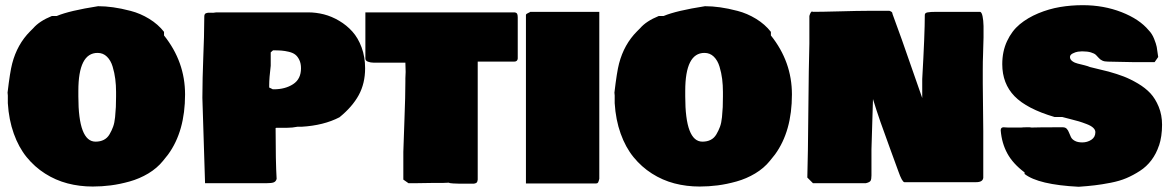

<svg xmlns="http://www.w3.org/2000/svg" viewBox="-20 -717 4458 731"><path d="M9.8 -353.5 8.8 -364.3Q18.1 -443.8 26.4 -475.1Q45.4 -548.3 94.7 -597.7L106.4 -609.4Q129.9 -636.7 177.7 -656.2H196.3Q244.1 -676.3 353.5 -693.4Q380.9 -693.4 410.9 -689.2Q440.9 -685.1 477.5 -675.5Q514.2 -666 548.1 -645.3Q582 -624.5 604.5 -595.7V-582Q684.6 -481.9 684.6 -357.4Q684.6 -217.3 620.1 -128.9L600.6 -104.5Q578.1 -76.7 544.7 -56.6Q511.2 -36.6 473.6 -26.1Q436 -15.6 401.6 -11.2Q367.2 -6.8 333 -6.8Q282.7 -6.8 237.1 -18.8Q191.4 -30.8 151.6 -56.2Q111.8 -81.5 81.5 -118.7Q51.3 -155.8 32.5 -208.3Q13.7 -260.7 9.8 -324.2ZM278.3 -349.6Q278.3 -177.7 343.8 -177.7Q361.8 -177.7 375.2 -184.6Q388.7 -191.4 397 -205.6Q405.3 -219.7 410.6 -234.4Q416 -249 418.2 -271Q420.4 -293 421.1 -309.6Q421.9 -326.2 421.9 -349.6V-367.2Q421.9 -392.6 418.9 -416Q416 -439.5 408.9 -463.1Q401.9 -486.8 387.2 -501.2Q372.6 -515.6 351.6 -515.6Q278.3 -515.6 278.3 -371.1Z M760.7 -19.5 750.5 -344.7Q750.5 -378.4 751.5 -420.9Q752.4 -463.4 753.9 -497.6Q755.4 -531.7 756.6 -575.2Q757.8 -618.7 757.8 -654.3Q757.8 -664.1 764.4 -666.7Q771 -669.4 781 -668.5Q791 -667.5 803.7 -669.9H1153.3Q1183.1 -669.9 1212.9 -662.4Q1242.7 -654.8 1271.2 -637.9Q1299.8 -621.1 1321.5 -596.9Q1343.3 -572.8 1356.7 -536.6Q1370.1 -500.5 1370.1 -457Q1370.1 -399.4 1345.7 -354.7Q1321.3 -310.1 1272.5 -270.5Q1212.4 -239.3 1127.9 -234.4H1112.3Q1092.8 -230.5 1073.2 -230.5H1034.2Q1031.2 -230.5 1029.3 -229.5Q1029.3 -101.6 1033.2 -36.1Q1030.8 -26.4 1022.7 -22.9Q1014.6 -19.5 995.1 -19.5ZM1004.9 -392.6V-383.8Q1005.4 -383.3 1011.5 -380.6Q1017.6 -377.9 1017.6 -377V-376Q1016.6 -376 1016.6 -377.9Q1017.6 -377 1022.5 -377Q1065.9 -377 1095.9 -396.5Q1126 -416 1126 -457Q1126 -475.6 1119.6 -488.8Q1113.3 -502 1104.2 -509Q1095.2 -516.1 1079.8 -519.8Q1064.5 -523.4 1051.8 -524.4Q1039.1 -525.4 1019.5 -525.4Q1019 -524.9 1015.6 -522Q1012.2 -519 1010.7 -517.6V-466.8Q1004.9 -419.9 1004.9 -392.6Z M1371.1 -494.1V-669.9H1939.5Q1947.3 -668.5 1949.2 -663.8Q1951.2 -659.2 1951.2 -650.4V-494.1Q1950.2 -482.4 1937.5 -482.4H1798.8V-33.2Q1798.8 -32.7 1798.3 -30.8Q1797.9 -28.8 1797.9 -28.3Q1797.9 -27.8 1797.4 -26.4Q1796.9 -24.9 1796.4 -24.4Q1795.9 -23.9 1795.4 -22.7Q1794.9 -21.5 1794.2 -21.2Q1793.5 -21 1792.2 -20.3Q1791 -19.5 1789.8 -19Q1788.6 -18.6 1786.9 -18.3Q1785.2 -18.1 1783.2 -17.6H1752Q1689.5 -17.6 1689.5 -21.5Q1685.5 -21.5 1677.7 -21Q1669.9 -20.5 1666 -20.5H1627Q1615.7 -20.5 1595 -20Q1574.2 -19.5 1562.5 -19.5H1535.2L1515.6 -33.2V-138.7Q1516.1 -167 1519.8 -259.8Q1523.4 -352.5 1523.4 -406.2V-418.9Q1523.4 -422.9 1523.9 -431.2Q1524.4 -439.5 1524.4 -443.4Q1524.4 -447.8 1523.9 -461.2Q1523.4 -474.6 1523.4 -478.5H1401.4Q1390.6 -478.5 1380.9 -482.2Q1371.1 -485.8 1371.1 -494.1Z M1982.4 -18.6V-660.2Q1982.9 -664.1 1990.2 -667.2Q1997.6 -670.4 1999 -671.9H2261.7V-36.1Q2259.3 -25.9 2257.1 -22.2Q2254.9 -18.6 2250 -18.6Z M2320.3 -353.5 2319.3 -364.3Q2328.6 -443.8 2336.9 -475.1Q2356 -548.3 2405.3 -597.7L2417 -609.4Q2440.4 -636.7 2488.3 -656.2H2506.8Q2554.7 -676.3 2664.1 -693.4Q2691.4 -693.4 2721.4 -689.2Q2751.5 -685.1 2788.1 -675.5Q2824.7 -666 2858.6 -645.3Q2892.6 -624.5 2915 -595.7V-582Q2995.1 -481.9 2995.1 -357.4Q2995.1 -217.3 2930.7 -128.9L2911.1 -104.5Q2888.7 -76.7 2855.2 -56.6Q2821.8 -36.6 2784.2 -26.1Q2746.6 -15.6 2712.2 -11.2Q2677.7 -6.8 2643.6 -6.8Q2593.3 -6.8 2547.6 -18.8Q2502 -30.8 2462.2 -56.2Q2422.4 -81.5 2392.1 -118.7Q2361.8 -155.8 2343 -208.3Q2324.2 -260.7 2320.3 -324.2ZM2588.9 -349.6Q2588.9 -177.7 2654.3 -177.7Q2672.4 -177.7 2685.8 -184.6Q2699.2 -191.4 2707.5 -205.6Q2715.8 -219.7 2721.2 -234.4Q2726.6 -249 2728.8 -271Q2731 -293 2731.7 -309.6Q2732.4 -326.2 2732.4 -349.6V-367.2Q2732.4 -392.6 2729.5 -416Q2726.6 -439.5 2719.5 -463.1Q2712.4 -486.8 2697.8 -501.2Q2683.1 -515.6 2662.1 -515.6Q2588.9 -515.6 2588.9 -371.1Z M3711.9 -671.9Q3717.8 -669.9 3720.9 -655Q3724.1 -640.1 3724.6 -617.7Q3725.1 -595.2 3724.6 -574.7Q3724.1 -554.2 3723.4 -532.7Q3722.7 -511.2 3722.7 -505.9Q3721.7 -486.3 3721.7 -451.2V-399.4Q3721.7 -365.2 3722.7 -305.7Q3723.6 -246.1 3723.6 -217.8V-40Q3721.7 -23.4 3696.3 -23.4H3422.9Q3414.1 -25.4 3400.4 -64.5Q3391.1 -90.3 3369.4 -149.4Q3347.7 -208.5 3332 -253.2Q3316.4 -297.9 3303.7 -339.8V-342.8V-339.8Q3302.2 -307.6 3300.8 -243.9Q3299.3 -180.2 3297.9 -148.4V-48.8Q3297.9 -34.2 3294.4 -28.6Q3291 -22.9 3276.4 -19.5H3075.2L3053.7 -41Q3056.2 -122.1 3057.6 -294.9Q3059.1 -467.8 3061.5 -550.8V-656.2Q3066.4 -673.8 3073.2 -673.8V-671.9Q3106.4 -671.9 3177.5 -673.8Q3248.5 -675.8 3284.2 -675.8H3366.2Q3366.7 -675.8 3367.7 -675.3Q3376.5 -671.9 3377.4 -667.5L3377.9 -664.1Q3395.5 -616.7 3413.6 -565.9Q3431.6 -515.1 3456.5 -443.1Q3481.4 -371.1 3491.2 -343.8V-416Q3501 -587.9 3501 -660.2Q3501 -668 3511.7 -669.9Q3522.5 -671.9 3544.9 -671.9Z M4198.2 -482.4Q4185.1 -482.4 4176.8 -486.3Q4168.5 -490.2 4163.6 -496.1Q4158.7 -502 4152.6 -507.8Q4146.5 -513.7 4133.3 -517.6Q4120.1 -521.5 4099.6 -521.5Q4093.3 -521.5 4084.2 -520.3Q4075.2 -519 4064.5 -513.7Q4053.7 -508.3 4053.7 -500Q4053.7 -490.7 4062.7 -484.1Q4071.8 -477.5 4083.3 -474.9Q4094.7 -472.2 4109.1 -468.5Q4123.5 -464.8 4129.4 -461.9L4201.2 -444.3Q4232.9 -435.5 4258.3 -425.8Q4283.7 -416 4312.3 -399.2Q4340.8 -382.3 4359.9 -361.8Q4378.9 -341.3 4391.6 -310.3Q4404.3 -279.3 4404.3 -242.2Q4404.3 -197.3 4392.6 -162.1V-163.1Q4382.3 -131.8 4363.8 -107.2Q4345.2 -82.5 4319.8 -66.2Q4294.4 -49.8 4268.6 -38.8Q4242.7 -27.8 4208.7 -21.2Q4174.8 -14.6 4148.2 -11.5Q4121.6 -8.3 4086.9 -5.9Q3933.1 -13.7 3880.9 -54.7V-60.5Q3836.4 -93.8 3815.2 -132.8Q3793.9 -171.9 3790 -220.7Q3790 -232.4 3800.8 -232.4Q3803.7 -232.4 3809.6 -231.9Q3815.4 -231.4 3818.4 -231.4H3868.2Q3875 -232.4 3887.7 -232.4H3900.4Q3904.3 -232.4 3907.2 -231.4Q3935.5 -232.4 4003.9 -232.4H4026.4Q4036.1 -232.4 4041.5 -226.6Q4046.9 -220.7 4050 -212.2Q4053.2 -203.6 4057.4 -195.1Q4061.5 -186.5 4072.3 -180.7Q4083 -174.8 4100.6 -174.8Q4119.6 -174.8 4135 -184.8Q4150.4 -194.8 4150.4 -213.9Q4150.4 -222.7 4142.1 -230.5Q4133.8 -238.3 4117.2 -244.6Q4100.6 -251 4087.6 -254.9Q4074.7 -258.8 4052.7 -264.2Q4030.8 -269.5 4024.4 -271.5H3995.1Q3889.2 -302.7 3842.5 -350.8Q3795.9 -398.9 3795.9 -472.7Q3795.9 -521.5 3814.2 -560.5Q3832.5 -599.6 3862.5 -624.5Q3892.6 -649.4 3933.1 -666.3Q3973.6 -683.1 4015.6 -690.2Q4057.6 -697.3 4102.5 -697.3Q4182.1 -697.3 4250.2 -670.7Q4318.4 -644 4353.5 -601.6Q4366.2 -588.9 4374 -569.3Q4381.8 -549.8 4384 -538.3Q4386.2 -526.9 4389.6 -500L4376 -480.5H4293Q4279.3 -480.5 4247.6 -481.4Q4215.8 -482.4 4198.2 -482.4Z"/></svg>

Font: Bowlby One SC
Style: Regular
Weight: 400
Width: 1
Version: Version 1.2